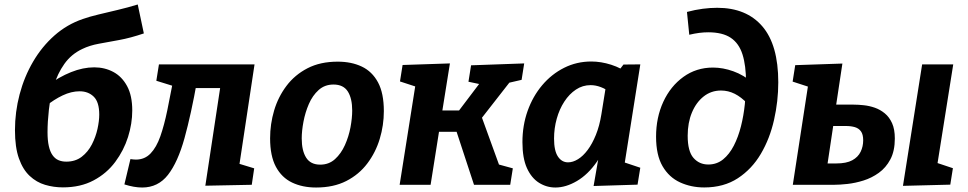

<svg xmlns="http://www.w3.org/2000/svg" viewBox="-20 -820 4296 852"><path d="M259.1 11.5Q218.1 11.5 180.1 0.2Q142.1 -11 111.8 -39.3Q81.5 -67.5 64 -116.9Q46.4 -166.3 46.4 -242.3Q46.4 -323.2 67 -401.2Q87.5 -479.1 126.7 -546.1Q165.8 -613.1 221.5 -662.4Q277.3 -711.7 347.6 -735.7Q376.2 -745.9 416.4 -755.5Q456.7 -765.1 502.4 -776Q548 -786.8 591.2 -800.1L618.3 -671.7Q558.8 -651.5 508.7 -642.4Q458.5 -633.2 418.1 -625.8Q377.6 -618.4 345.4 -602.8Q296.1 -579.6 265.5 -536.3Q235 -493.1 219 -439.7Q202.9 -386.3 196.9 -332.6Q190.9 -278.9 190.9 -233.7Q190.9 -197.1 196.6 -171.9Q202.3 -146.6 213.2 -131.3Q224.1 -115.9 239.4 -109.3Q254.6 -102.7 274.1 -102.7Q314.5 -102.7 342.6 -124.3Q370.6 -145.9 387.7 -179.1Q404.7 -212.3 412.6 -247.9Q420.4 -283.5 420.4 -311.5Q420.4 -367 396.1 -390.9Q371.8 -414.9 333.1 -414.9Q296.7 -414.9 258.1 -396.7Q219.6 -378.5 182.4 -348.2L189.2 -439.7Q242 -478.6 295.2 -499.9Q348.4 -521.2 398.1 -521.2Q444.6 -521.2 482.8 -500.8Q521 -480.4 543.9 -438.1Q566.9 -395.9 566.9 -329.6Q566.9 -271.5 548.1 -211.9Q529.2 -152.4 491.4 -101.5Q453.7 -50.6 395.5 -19.6Q337.4 11.5 259.1 11.5Z M532 -1.7 558.8 -114.1Q564.8 -113.1 571.1 -112.5Q577.5 -111.8 583.1 -111.8Q622 -111.8 648.1 -139Q674.3 -166.2 691.5 -215.2Q708.7 -264.2 722.4 -330.6Q736.1 -397.1 751 -475.7L779.5 -428.8L673.7 -461.6L685.3 -534.3H1109.5L1041.4 -83.1L1033 -95.8L1108 -73L1097.2 0L891.2 4.1L963 -469.8L977.9 -429.3H808.4L854.9 -463.6Q828.2 -313.3 798.7 -206.8Q769.2 -100.4 725.4 -44.1Q681.5 12.1 610.9 12.1Q593.1 12.1 573.1 8.6Q553.2 5 532 -1.7Z M1478.5 -546.4Q1539.4 -546.4 1585.4 -524.6Q1631.4 -502.8 1657.4 -454.6Q1683.3 -406.4 1683.3 -326.9Q1683.3 -264.1 1665.1 -203.8Q1646.9 -143.4 1609.9 -94.5Q1573 -45.6 1516.5 -16.7Q1460 12.1 1382.6 12.1Q1322.4 12.1 1276.2 -9.9Q1230.1 -31.9 1204.3 -79.9Q1178.6 -127.9 1178.6 -206.4Q1178.6 -269.4 1196.4 -329.6Q1214.3 -389.9 1251.2 -438.9Q1288.2 -488 1344.7 -517.2Q1401.2 -546.4 1478.5 -546.4ZM1459.9 -444.9Q1420.9 -444.9 1393.8 -420.4Q1366.7 -395.9 1350.5 -358.4Q1334.3 -320.8 1326.6 -279.8Q1318.9 -238.8 1318.9 -206Q1318.9 -151.5 1338.5 -120.5Q1358 -89.4 1401 -89.4Q1439.6 -89.4 1466.6 -113.9Q1493.5 -138.3 1510.6 -176.2Q1527.6 -214.1 1535.3 -255.2Q1542.9 -296.2 1542.9 -329.3Q1542.9 -383.4 1523.4 -414.1Q1503.8 -444.9 1459.9 -444.9Z M1753.4 0 1833.1 -503.7 1882.1 -417 1754.9 -458.6 1766.5 -531.6 1976.5 -538.6 1939.9 -310.2 1921.6 -329.7H2043.8L2005.5 -314.5L2114.9 -459L2122.6 -443.8L2058.8 -457.3L2070.4 -530.2L2306.1 -538.6L2294.6 -465.7L2211.8 -446.6L2252.2 -468.6L2104.6 -279.5L2112.2 -315.7L2199.5 -75.2L2182.3 -93.1L2255.7 -73L2244.1 0H2083.4L2001 -250.9L2019.6 -235H1906L1931 -253.6L1890.8 0Z M2444.5 12.1Q2405.5 12.1 2371.9 -8.9Q2338.4 -29.9 2318.3 -74Q2298.3 -118 2298.3 -189.1Q2298.3 -263.2 2321.3 -327.9Q2344.4 -392.6 2385.9 -441.8Q2427.5 -491.1 2483.3 -519.1Q2539.1 -547.1 2603.9 -547.1Q2646.8 -547.1 2692 -532.8Q2737.2 -518.5 2782 -486.4L2720.1 -499.1L2746.7 -533.6L2821.4 -534.3L2741.4 -28.5L2693.5 -118.4L2821.3 -75.7L2809.1 -0.6L2614.1 5.4L2644.3 -168.8L2685.1 -242.8Q2668.4 -159.4 2628.8 -102.4Q2589.2 -45.5 2540.1 -16.7Q2491 12.1 2444.5 12.1ZM2500.8 -99.6Q2522.2 -99.6 2544.8 -113.5Q2567.5 -127.4 2587.7 -154.5Q2608 -181.5 2624.2 -221.4Q2640.4 -261.2 2648.7 -313.2L2671 -451.7L2693.7 -406.3Q2669 -424.9 2646.1 -433.5Q2623.2 -442.2 2600.8 -442.2Q2565.3 -442.2 2535.7 -422.5Q2506.1 -402.8 2484.2 -369.2Q2462.3 -335.6 2450.5 -293.1Q2438.6 -250.6 2438.6 -205.1Q2438.6 -150.9 2455.8 -125.3Q2472.9 -99.6 2500.8 -99.6Z M3105.1 11.8Q3046.9 11.8 2997.9 -10.6Q2948.9 -33 2920.1 -82.4Q2891.3 -131.8 2891.3 -213.6Q2891.3 -298.4 2923.3 -368Q2955.4 -437.5 3012.6 -478.8Q3069.8 -520.2 3144 -520.2Q3187.8 -520.2 3233.9 -503.8Q3280.1 -487.4 3323.4 -450.7L3296.8 -360.2Q3269.5 -389.1 3240.5 -403.7Q3211.4 -418.3 3179.6 -418.3Q3135.8 -418.3 3102.5 -392Q3069.2 -365.7 3050.4 -320.6Q3031.6 -275.5 3031.6 -217.6Q3031.6 -148.6 3057.3 -119.3Q3082.9 -90 3123.1 -90Q3160.6 -90 3188.6 -112.6Q3216.5 -135.2 3236.3 -173.6Q3256 -211.9 3268 -259.4Q3280 -306.9 3285.2 -357.6Q3290.5 -408.4 3290.5 -454.7Q3290.5 -529.3 3274.8 -578.6Q3259.2 -627.8 3222.7 -652.3Q3186.1 -676.7 3122.7 -676.7Q3103.7 -676.7 3083 -674.1Q3062.2 -671.4 3038.6 -665.8L3028.4 -767Q3064.6 -776.7 3098.5 -781.1Q3132.4 -785.4 3162.5 -785.4Q3292.1 -785.4 3362.8 -703.2Q3433.6 -621.1 3433.6 -454.7Q3433.6 -371 3414.8 -288Q3396.1 -204.9 3356.3 -137.4Q3316.6 -69.9 3254.1 -29Q3191.6 11.8 3105.1 11.8Z M3649.4 -74.8 3631.4 -94.7H3690.7Q3736.1 -94.7 3761.9 -108.8Q3787.6 -122.8 3799 -146.4Q3810.4 -169.9 3810.4 -197.5Q3810.4 -223.4 3800.6 -237Q3790.9 -250.6 3773.5 -255.8Q3756.1 -260.9 3733.6 -260.9H3655.3L3680.1 -279.5ZM3686.5 -328.5 3673 -355.7H3768.6Q3789.1 -355.7 3813.4 -353Q3837.8 -350.4 3861.8 -342.1Q3885.7 -333.8 3906.1 -317.1Q3926.5 -300.4 3938.6 -273.4Q3950.8 -246.4 3950.8 -205.6Q3950.8 -149.9 3931 -112.8Q3911.3 -75.6 3879.7 -53Q3848.1 -30.3 3811.5 -18.9Q3775 -7.5 3740.4 -3.7Q3705.8 0 3681.6 0H3498.1L3575.4 -503.4L3625 -416.3L3497.3 -457.9L3508.8 -530.9L3718.1 -538ZM3986.9 4.7 4072 -534.3H4210L4129.3 -26.5L4080.7 -116.3L4208.5 -73.6L4196.9 -0.6Z"/></svg>

Font: Bitter Thin
Style: Italic
Weight: 100
Italic angle: -9°
Designer: Sol Matas, and Bitter project Authors
Foundry: Sol Matas
Version: Version 2.002